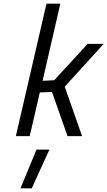

<svg xmlns="http://www.w3.org/2000/svg" viewBox="-20 -738 582 1041"><path d="M178 73H248L152 283H91ZM232 -718H307L211 -300L274 -303L455 -500H542L331 -268L425 0H346L262 -239L196 -237L141 0H66Z"/></svg>

Font: Cairo
Style: Italic
Weight: 400
Italic angle: -13°
Designer: Mohamed Gaber, Accademia di Belle Arti di Urbino and others
Foundry: Kief Type Foundry, Accademia di Belle Arti di Urbino and others
Version: Version 3.011